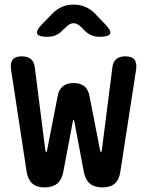

<svg xmlns="http://www.w3.org/2000/svg" viewBox="-20 -805 640 835"><path d="M174 10Q140 10 121 -6.5Q102 -23 96 -57L28 -503Q24 -532 35.5 -546Q47 -560 75 -560Q100 -560 114 -548.5Q128 -537 131 -514L177 -153Q179 -142 181 -142Q181 -142 181 -143Q183 -143 185 -153L231 -388Q236 -416 253.5 -430Q271 -444 300 -444Q329 -444 346.5 -430Q364 -416 369 -388L415 -153Q417 -143 419 -143Q419 -142 419 -142Q421 -142 423 -153L469 -514Q472 -537 486 -548.5Q500 -560 525 -560Q553 -560 564.5 -546Q576 -532 572 -503L503 -56Q498 -23 479 -6.5Q460 10 426 10Q392 10 372 -6Q352 -22 345 -55L304 -273Q302 -284 300 -284Q298 -284 296 -273L255 -56Q248 -22 228 -6Q208 10 174 10ZM186 -645Q147 -645 141.5 -658.5Q136 -672 163 -700L209 -747Q228 -766 250.5 -775.5Q273 -785 300 -785Q327 -785 350 -775.5Q373 -766 392 -747L437 -700Q465 -672 459 -658.5Q453 -645 414 -645Q394 -645 378 -651.5Q362 -658 348 -672L332 -688Q316 -704 300 -704Q284 -704 268 -688L251 -672Q238 -658 222 -651.5Q206 -645 186 -645Z"/></svg>

Font: Maple Mono NL SemiBold
Style: Regular
Weight: 600
Monospace: yes
Designer: subframe7536
Version: Version 7.000